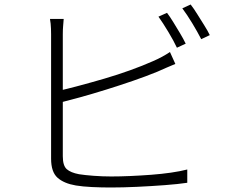

<svg xmlns="http://www.w3.org/2000/svg" viewBox="-20 -825 1040 853"><path d="M722 -768Q735 -751 750 -726.5Q765 -702 780 -677Q795 -652 805 -631L766 -613Q752 -643 728 -683Q704 -723 684 -751ZM827 -805Q841 -787 856.5 -762Q872 -737 887.5 -712.5Q903 -688 912 -669L874 -651Q857 -684 834 -722Q811 -760 790 -788ZM263 -741Q262 -726 260.5 -710Q259 -694 259 -673Q259 -661 259 -621.5Q259 -582 259 -527Q259 -472 259 -410.5Q259 -349 259 -292Q259 -235 259 -192Q259 -149 259 -131Q259 -89 276.5 -73.5Q294 -58 331 -51Q356 -47 395.5 -44Q435 -41 474 -41Q513 -41 559 -43Q605 -45 651.5 -48.5Q698 -52 739.5 -58Q781 -64 812 -72V-13Q772 -7 712.5 -2.5Q653 2 589.5 5Q526 8 472 8Q430 8 388.5 6Q347 4 317 -1Q264 -10 235.5 -35.5Q207 -61 207 -120Q207 -141 207 -186Q207 -231 207 -290Q207 -349 207 -410.5Q207 -472 207 -527.5Q207 -583 207 -622Q207 -661 207 -673Q207 -686 206.5 -697.5Q206 -709 205 -720Q204 -731 202 -741ZM235 -420Q278 -430 332.5 -444.5Q387 -459 445 -476Q503 -493 558.5 -513Q614 -533 659 -553Q680 -562 699.5 -572.5Q719 -583 735 -594L759 -541Q742 -534 720 -524.5Q698 -515 678 -506Q629 -486 571 -466Q513 -446 452 -427Q391 -408 335 -392.5Q279 -377 235 -366Z"/></svg>

Font: Noto Sans SC Thin Light
Style: Regular
Weight: 300
Version: Version 2.004-H2;hotconv 1.0.118;makeotfexe 2.5.65603